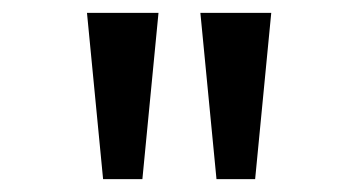

<svg xmlns="http://www.w3.org/2000/svg" viewBox="-20 -749 542 298"><path d="M140 -471 115 -729H226L201 -471ZM316 -471 291 -729H401L376 -471Z"/></svg>

Font: utamil85
Style: Book
Weight: 400
Designer: Jelle Bosma - Monotype Design Team
Foundry: Monotype Imaging Inc.
Version: Version 2.003